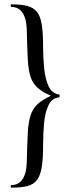

<svg xmlns="http://www.w3.org/2000/svg" viewBox="-20 -745 323 882"><path d="M251 -298Q218 -294 202.5 -261Q187 -228 182.5 -179.5Q178 -131 178 -80Q178 -17 172 21.5Q166 60 150.5 81Q135 102 107 109.5Q79 117 33 117Q29 117 29 111Q29 105 33 105Q66 105 84 77.5Q102 50 103 -1Q105 -80 107.5 -131Q110 -182 120 -214Q130 -246 152.5 -266.5Q175 -287 214 -305Q175 -322 152.5 -342Q130 -362 120 -393Q110 -424 107.5 -475.5Q105 -527 103 -607Q102 -658 84 -685.5Q66 -713 33 -713Q29 -713 29 -719Q29 -725 33 -725Q78 -725 106 -717.5Q134 -710 150 -690Q166 -670 172 -631Q178 -592 178 -529Q178 -479 183 -430.5Q188 -382 203 -349Q218 -316 251 -311Q254 -311 254 -304.5Q254 -298 251 -298Z"/></svg>

Font: Cormorant Medium
Style: Regular
Weight: 500
Designer: Christian Thalmann (Catharsis Fonts)
Foundry: Catharsis Fonts
Version: Version 4.000